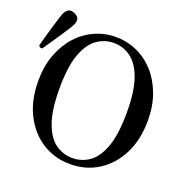

<svg xmlns="http://www.w3.org/2000/svg" viewBox="-150 -921 1041 1065"><g transform="rotate(20 371.0 -388.5)"><path d="M375 12Q283 12 210 -34.5Q137 -81 94.5 -165Q52 -249 52 -363Q52 -448 77.5 -517Q103 -586 147.5 -635.5Q192 -685 250.5 -711.5Q309 -738 375 -738Q441 -738 500 -711.5Q559 -685 603.5 -635.5Q648 -586 673.5 -517Q699 -448 699 -363Q699 -249 656.5 -165Q614 -81 541 -34.5Q468 12 375 12ZM375 -24Q430 -24 475 -55.5Q520 -87 547 -161.5Q574 -236 574 -363Q574 -491 547 -565Q520 -639 475 -671Q430 -703 375 -703Q321 -703 276 -671Q231 -639 204 -565Q177 -491 177 -363Q177 -236 204 -161.5Q231 -87 276 -55.5Q321 -24 375 -24ZM12 -539Q5 -536 -1.5 -539.5Q-8 -543 -10 -549Q-9 -553 -3.5 -573.5Q2 -594 10 -622.5Q18 -651 27 -680.5Q36 -710 43 -732.5Q50 -755 54 -762Q62 -778 76.5 -786Q91 -794 113 -783Q136 -773 138.5 -756.5Q141 -740 133 -725Q130 -717 117.5 -697Q105 -677 88 -651.5Q71 -626 54.5 -601.5Q38 -577 26 -559.5Q14 -542 12 -539Z"/></g></svg>

Font: Zen Old Mincho SemiBold
Style: Regular
Weight: 600
Version: Version 1.500